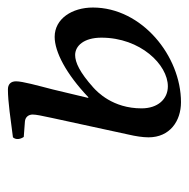

<svg xmlns="http://www.w3.org/2000/svg" viewBox="-16 -460 488 497"><g transform="rotate(-90 228.5 -212.0)"><path d="M245 -320C255 -359 266 -398 266 -415C266 -429 258 -436 245 -436C213 -436 168 -429 121 -423C114 -415 116 -404 122 -395L162 -392C174 -391 180 -382 180 -372C180 -363 177 -349 171 -321L128 -123C124 -106 121 -87 121 -72C121 -17 163 12 212 12C331 12 457 -89 457 -216C457 -270 428 -315 381 -315C342 -315 285 -285 225 -228H223ZM253 -22C220 -22 196 -48 196 -90C196 -165 239 -205 250 -215C289 -250 315 -262 334 -262C358 -262 379 -239 379 -194C379 -93 309 -22 253 -22Z"/></g></svg>

Font: Libertinus Serif
Style: Italic
Weight: 400
Italic angle: -12°
Designer: Philipp H. Poll, Khaled Hosny
Foundry: Caleb Maclennan
Version: Version 7.050;RELEASE